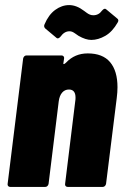

<svg xmlns="http://www.w3.org/2000/svg" viewBox="-20 -735 485 755"><path d="M218 -591Q214 -586 209.5 -584.5Q205 -583 201 -587L158 -623Q151 -630 155 -639Q171 -677 197 -696Q223 -715 252 -715Q281 -715 311 -692Q314 -690 320.5 -685Q327 -680 333.5 -677.5Q340 -675 347 -675Q368 -675 381 -693Q391 -705 398 -698L440 -663Q449 -657 443 -647Q422 -610 394 -594Q366 -578 339 -578Q317 -578 289 -594Q283 -598 276 -603Q269 -608 264 -610Q259 -612 253 -612Q233 -612 218 -591ZM442 -392Q442 -372 439 -349L397 -12Q396 -7 392.5 -3.5Q389 0 384 0H246Q241 0 238 -3.5Q235 -7 236 -12L276 -338Q277 -343 277 -351Q277 -383 251 -383Q235 -383 224.5 -371Q214 -359 211 -337L171 -12Q170 -7 166.5 -3.5Q163 0 158 0H20Q15 0 12 -3.5Q9 -7 10 -12L71 -505Q72 -510 75.5 -513.5Q79 -517 84 -517H222Q227 -517 230 -513.5Q233 -510 232 -505L229 -485Q229 -483 231 -483Q234 -483 240 -489Q274 -525 325 -525Q384 -525 413 -490.5Q442 -456 442 -392Z"/></svg>

Font: Barlow Condensed ExtraBold
Style: Italic
Weight: 800
Width: 3
Italic angle: -7°
Designer: Jeremy Tribby
Foundry: Tribby Type
Version: Version 1.408